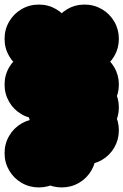

<svg xmlns="http://www.w3.org/2000/svg" viewBox="-70 -720 540 840"><path d="M50 -250Q50 -291 70 -325.5Q90 -360 124.5 -380Q159 -400 200 -400Q241 -400 275.5 -380Q310 -360 330 -325.5Q350 -291 350 -250Q350 -209 330 -174.5Q310 -140 275.5 -120Q241 -100 200 -100Q159 -100 124.5 -120Q90 -140 70 -174.5Q50 -209 50 -250ZM150 -250Q150 -291 170 -325.5Q190 -360 224.5 -380Q259 -400 300 -400Q341 -400 375.5 -380Q410 -360 430 -325.5Q450 -291 450 -250Q450 -209 430 -174.5Q410 -140 375.5 -120Q341 -100 300 -100Q259 -100 224.5 -120Q190 -140 170 -174.5Q150 -209 150 -250ZM50 -50Q50 -91 70 -125.5Q90 -160 124.5 -180Q159 -200 200 -200Q241 -200 275.5 -180Q310 -160 330 -125.5Q350 -91 350 -50Q350 -9 330 25.5Q310 60 275.5 80Q241 100 200 100Q159 100 124.5 80Q90 60 70 25.5Q50 -9 50 -50ZM-50 -50Q-50 -91 -30 -125.5Q-10 -160 24.5 -180Q59 -200 100 -200Q141 -200 175.5 -180Q210 -160 230 -125.5Q250 -91 250 -50Q250 -9 230 25.5Q210 60 175.5 80Q141 100 100 100Q59 100 24.5 80Q-10 60 -30 25.5Q-50 -9 -50 -50ZM-50 -350Q-50 -391 -30 -425.5Q-10 -460 24.5 -480Q59 -500 100 -500Q141 -500 175.5 -480Q210 -460 230 -425.5Q250 -391 250 -350Q250 -309 230 -274.5Q210 -240 175.5 -220Q141 -200 100 -200Q59 -200 24.5 -220Q-10 -240 -30 -274.5Q-50 -309 -50 -350ZM150 -350Q150 -391 170 -425.5Q190 -460 224.5 -480Q259 -500 300 -500Q341 -500 375.5 -480Q410 -460 430 -425.5Q450 -391 450 -350Q450 -309 430 -274.5Q410 -240 375.5 -220Q341 -200 300 -200Q259 -200 224.5 -220Q190 -240 170 -274.5Q150 -309 150 -350ZM150 -150Q150 -191 170 -225.5Q190 -260 224.5 -280Q259 -300 300 -300Q341 -300 375.5 -280Q410 -260 430 -225.5Q450 -191 450 -150Q450 -109 430 -74.5Q410 -40 375.5 -20Q341 0 300 0Q259 0 224.5 -20Q190 -40 170 -74.5Q150 -109 150 -150ZM150 -550Q150 -591 170 -625.5Q190 -660 224.5 -680Q259 -700 300 -700Q341 -700 375.5 -680Q410 -660 430 -625.5Q450 -591 450 -550Q450 -509 430 -474.5Q410 -440 375.5 -420Q341 -400 300 -400Q259 -400 224.5 -420Q190 -440 170 -474.5Q150 -509 150 -550ZM-50 -550Q-50 -591 -30 -625.5Q-10 -660 24.5 -680Q59 -700 100 -700Q141 -700 175.5 -680Q210 -660 230 -625.5Q250 -591 250 -550Q250 -509 230 -474.5Q210 -440 175.5 -420Q141 -400 100 -400Q59 -400 24.5 -420Q-10 -440 -30 -474.5Q-50 -509 -50 -550Z"/></svg>

Font: TINY 5x3
Style: Regular
Weight: 400
Designer: Jack Halten Fahnestock
Foundry: Velvetyne Type Foundry
Version: Version 1.002